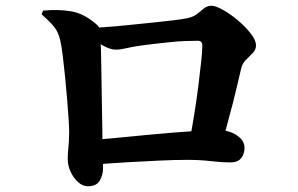

<svg xmlns="http://www.w3.org/2000/svg" viewBox="-20 -681 1040 669"><path d="M641 -192Q649 -234 657 -283.5Q665 -333 671 -381Q677 -429 681 -466.5Q685 -504 685 -522Q685 -539 669 -539Q651 -539 625.5 -538Q600 -537 571.5 -534Q543 -531 516.5 -528Q490 -525 469 -522Q446 -519 422.5 -513.5Q399 -508 384 -508Q364 -508 337.5 -523Q311 -538 285 -557V-582Q308 -584 345.5 -586.5Q383 -589 425.5 -593.5Q468 -598 509 -602Q550 -606 582.5 -610Q615 -614 629 -617Q652 -621 665.5 -631.5Q679 -642 690.5 -651.5Q702 -661 717 -661Q731 -661 757 -646.5Q783 -632 809 -610Q835 -588 853.5 -564.5Q872 -541 872 -523Q872 -508 861 -496.5Q850 -485 837 -472.5Q824 -460 820 -441Q814 -416 807 -385.5Q800 -355 791.5 -322Q783 -289 773.5 -254.5Q764 -220 755 -186ZM286 -32Q268 -32 252 -46.5Q236 -61 226 -82.5Q216 -104 216 -128Q216 -142 217.5 -157Q219 -172 220 -188Q221 -204 221 -221Q221 -237 219 -266.5Q217 -296 214 -334Q211 -372 207 -411Q203 -450 199 -484Q195 -518 190 -540Q184 -567 170.5 -585Q157 -603 125 -631L130 -644Q180 -649 225.5 -642Q271 -635 314 -598Q325 -589 327 -581Q329 -573 330 -555Q331 -536 332 -498.5Q333 -461 333.5 -414Q334 -367 335 -320.5Q336 -274 336.5 -236.5Q337 -199 337 -180Q337 -162 338 -142.5Q339 -123 339 -95Q339 -71 327.5 -51.5Q316 -32 286 -32ZM303 -193Q338 -196 385 -200.5Q432 -205 483 -210Q534 -215 583.5 -219Q633 -223 674 -225.5Q715 -228 742 -228Q763 -228 783.5 -220.5Q804 -213 818 -199Q832 -185 832 -166Q832 -144 820 -129.5Q808 -115 782 -115Q755 -115 716 -119.5Q677 -124 633 -124Q591 -124 536 -121.5Q481 -119 421 -115.5Q361 -112 303 -107Z"/></svg>

Font: Noto Serif TC ExtraBold
Style: Regular
Weight: 800
Designer: Ryoko NISHIZUKA 西塚涼子 (kana & ideographs); Frank Grießhammer (Latin, Greek & Cyrillic); Wenlong ZHANG 张文龙 (bopomofo); San
Foundry: Adobe
Version: Version 2.002-H1;hotconv 1.1.0;makeotfexe 2.6.0